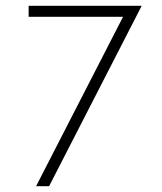

<svg xmlns="http://www.w3.org/2000/svg" viewBox="-20 -645 561 665"><path d="M104.9 0 406.2 -586.8H79.2V-625H470.1V-623.6L150 0Z"/></svg>

Font: Afacad Flux ExtraLight
Style: Regular
Weight: 250
Designer: Kristian Moeller
Foundry: Dicotype
Version: Version 1.100